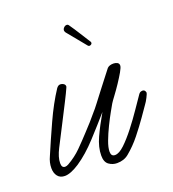

<svg xmlns="http://www.w3.org/2000/svg" viewBox="-118 -591 625 694"><g transform="rotate(-20 194.5 -244.0)"><path d="M216 22Q199 22 185 12Q171 2 171 -23Q171 -55 187.5 -91Q204 -127 229 -170Q197 -133 157.5 -90Q118 -47 79 -21Q45 1 23 1Q5 1 -4.5 -11Q-14 -23 -14 -42Q-14 -64 -4 -85Q18 -137 46 -198.5Q74 -260 105 -307Q108 -311 111.5 -313.5Q115 -316 120 -316Q127 -316 132.5 -312Q138 -308 138 -302Q138 -300 136 -296Q130 -282 114.5 -251.5Q99 -221 79 -182Q59 -143 38 -102Q22 -71 22 -48Q22 -30 35 -30Q41 -30 48 -34Q78 -51 101 -74Q124 -97 146 -121Q160 -136 173.5 -151Q187 -166 200 -182Q205 -187 219.5 -206Q234 -225 252 -248.5Q270 -272 284.5 -290.5Q299 -309 302 -313Q310 -321 326 -321Q334 -321 340.5 -317.5Q347 -314 347 -306Q347 -299 337.5 -282.5Q328 -266 315 -246.5Q302 -227 290 -211Q278 -195 273 -187Q269 -180 258 -160.5Q247 -141 234.5 -115.5Q222 -90 213 -66Q204 -42 204 -26Q204 -8 219 -8Q235 -8 256 -28Q277 -48 300 -77.5Q323 -107 343 -136.5Q363 -166 377 -186Q381 -191 385 -192Q389 -193 391 -193Q401 -193 403 -181Q403 -178 396 -164Q389 -150 382 -141Q373 -128 354.5 -101.5Q336 -75 312.5 -45.5Q289 -16 261 7Q243 22 216 22ZM277 -419Q277 -414 271 -411.5Q265 -409 261 -414Q250 -428 234 -447Q218 -466 202 -486Q199 -491 199 -494Q199 -500 204 -505Q209 -510 215 -510Q220 -510 223 -505Q237 -485 251 -462.5Q265 -440 276 -423Q277 -422 277 -419Z"/></g></svg>

Font: Ms Madi
Style: Regular
Weight: 400
Designer: Robert E. Leuschke
Foundry: Robert E. Leuschke
Version: Version 1.010; ttfautohint (v1.8.3)